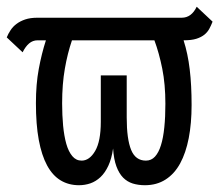

<svg xmlns="http://www.w3.org/2000/svg" viewBox="-64 -543 653 572"><path d="M47.4 -490.2C33.4 -490.2 21.3 -488.5 11.2 -485.1C1.1 -481.7 -7.5 -477.3 -14.6 -471.9C-21.8 -466.6 -27.8 -460.3 -32.5 -453.1C-37.2 -446 -41 -438.8 -43.9 -431.6L3.4 -387.2C9 -398.6 15.4 -407.4 22.7 -413.6C30 -419.8 38.4 -422.9 47.9 -422.9H72.8C64.3 -396.8 57.2 -368.4 51.5 -337.6C45.8 -306.9 43 -272.9 43 -235.8C43 -193.5 45.8 -157 51.5 -126.2C57.2 -95.5 65.5 -70.1 76.4 -50C87.3 -30 100.7 -15.2 116.7 -5.6C132.6 4 150.9 8.8 171.4 8.8C183.1 8.8 194.4 6.9 205.3 3.2C216.2 -0.6 226.2 -6.8 235.4 -15.4C244.5 -24 252.3 -35.3 258.8 -49.3C265.3 -63.3 270 -80.4 272.9 -100.6C274.3 -79.4 277.5 -61.8 282.7 -47.6C287.9 -33.4 294.6 -22.2 302.7 -13.9C310.9 -5.6 320.5 0.2 331.5 3.7C342.6 7.1 354.7 8.8 367.7 8.8C391.1 8.8 411.6 3.2 429.2 -8.1C446.8 -19.3 461.3 -35.3 472.7 -56.2C484 -77 492.6 -102.1 498.3 -131.6C504 -161.1 506.8 -193.8 506.8 -230C506.8 -269.4 505 -304.8 501.2 -336.2C497.5 -367.6 491.4 -396.5 482.9 -422.9C498.5 -422.9 511.2 -424.4 521 -427.5C530.8 -430.6 538.7 -434.7 544.9 -439.7C551.1 -444.7 556 -450.6 559.6 -457.3C563.2 -463.9 566.4 -471 569.3 -478.5L522 -522.9C511.6 -501.1 496.7 -490.2 477.5 -490.2ZM313.5 -192.9V-318.4H236.3V-180.2C236.3 -141.4 230.7 -112.5 219.5 -93.3C208.3 -74.1 194.8 -64.5 179.2 -64.5C168.1 -64.5 158.9 -68.9 151.4 -77.9C143.9 -86.8 137.9 -99 133.5 -114.5C129.2 -130 126 -148 124 -168.7C122.1 -189.4 121.1 -211.4 121.1 -234.9C121.1 -273.3 123.8 -307.8 129.2 -338.4C134.5 -369 141.6 -397.1 150.4 -422.9H396C405.4 -397.5 413.2 -369.3 419.4 -338.4C425.6 -307.5 428.7 -272.6 428.7 -233.9C428.7 -207.8 427.7 -184.4 425.5 -163.6C423.4 -142.7 420.1 -125 415.5 -110.4C411 -95.7 405 -84.4 397.7 -76.4C390.4 -68.4 381.3 -64.5 370.6 -64.5C350.1 -64.5 335.4 -75.1 326.7 -96.4C317.9 -117.8 313.5 -149.9 313.5 -192.9Z"/></svg>

Font: CodeNewRoman Nerd Font Mono
Style: Regular
Weight: 400
Monospace: yes
Designer: Sam Radian
Foundry: Code New Roman
Version: Version 2.00 November 29, 2014;Nerd Fonts 3.2.1